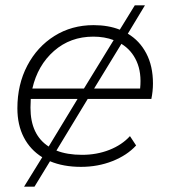

<svg xmlns="http://www.w3.org/2000/svg" viewBox="-20 -620 638 718"><path d="M283 4Q217 4 167 -17L109 78H70L138 -32Q93 -60 69 -106.5Q45 -153 45 -215Q45 -304 82 -374.5Q119 -445 183.5 -485.5Q248 -526 330 -526Q385 -526 428 -509L484 -600H522L458 -494Q502 -468 527 -420.5Q552 -373 552 -308Q552 -279 546 -250H308L191 -57Q231 -41 287 -41Q342 -41 389 -59.5Q436 -78 466 -111L489 -76Q455 -39 400.5 -17.5Q346 4 283 4ZM294 -289 405 -470Q371 -483 329 -483Q243 -483 182 -429.5Q121 -376 101 -289ZM162 -72 270 -250H95Q94 -234 94 -217Q94 -116 162 -72ZM434 -456 332 -289H504Q510 -348 491 -390.5Q472 -433 434 -456Z"/></svg>

Font: Montserrat Light
Style: Italic
Weight: 300
Italic angle: -11.3°
Designer: Julieta Ulanovsky
Foundry: Julieta Ulanovsky
Version: Version 9.000; ttfautohint (v1.8.4.7-5d5b)